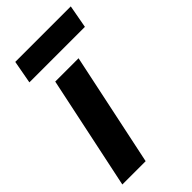

<svg xmlns="http://www.w3.org/2000/svg" viewBox="-225 -790 856 856"><g transform="rotate(-45 203.0 -362.0)"><path d="M7 0 120 -536H267L154 0ZM36 -615 56 -724H406L386 -615Z"/></g></svg>

Font: Mona Sans ExtraLight
Style: Bold Italic
Weight: 700
Italic angle: -11.6951°
Version: Version 2.000